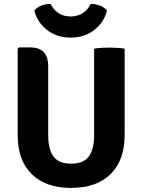

<svg xmlns="http://www.w3.org/2000/svg" viewBox="-20 -927 712 962"><path d="M604.5 -250.5Q604.5 -124 534.2 -54.8Q464 14.5 336 14.5Q208.5 14.5 138.5 -54.8Q68.5 -124 68.5 -250.5V-682.5L75 -689.5H131Q175.5 -689.5 198.5 -666.5Q221.5 -643.5 221.5 -592.5V-249Q221.5 -178.5 248 -142.8Q274.5 -107 336.5 -107Q398 -107 424.8 -142.8Q451.5 -178.5 451.5 -249V-683Q470 -686.5 490.2 -687.5Q510.5 -688.5 526 -688.5Q540.5 -688.5 563.2 -687.5Q586 -686.5 604.5 -683ZM516 -874.5Q502 -816 452.8 -777.2Q403.5 -738.5 334 -738.5Q264.5 -738.5 215.2 -777.2Q166 -816 152 -874.5Q165.5 -890.5 188 -899.2Q210.5 -908 234 -907Q247.5 -878 273.5 -861.2Q299.5 -844.5 334 -844.5Q368.5 -844.5 394.5 -861.2Q420.5 -878 434 -907Q457.5 -908 480 -899.2Q502.5 -890.5 516 -874.5Z"/></svg>

Font: Signika Negative SC
Style: Bold
Weight: 700
Designer: Anna Giedryś
Foundry: Anna Giedryś
Version: Version 2.000; ttfautohint (v1.8.3) -l 8 -r 50 -G 200 -x 9 -